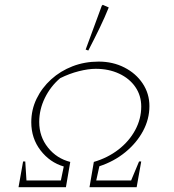

<svg xmlns="http://www.w3.org/2000/svg" viewBox="-20 -778 725 798"><path d="M57 0 76 -107H85L90 -28H233L245 -86Q187 -103 148.5 -153Q110 -203 110 -270Q110 -322 132 -367.5Q154 -413 192.5 -448Q231 -483 281.5 -502.5Q332 -522 390 -522Q449 -522 497 -497.5Q545 -473 573 -431Q601 -389 601 -337Q601 -283 574.5 -233.5Q548 -184 501 -145.5Q454 -107 393 -87L380 -28H525L558 -107H567L548 0H352L370 -105Q428 -122 472.5 -156.5Q517 -191 542 -237.5Q567 -284 567 -335Q567 -381 542.5 -416.5Q518 -452 475 -472Q432 -492 378 -492Q347 -492 307.5 -482Q268 -472 230 -453Q190 -419 166.5 -371Q143 -323 143 -271Q143 -210 179.5 -164.5Q216 -119 272 -105L254 0ZM347 -568 336 -572 403 -754 407 -758 432 -747Q416 -707 394.5 -662.5Q373 -618 347 -568Z"/></svg>

Font: Piazzolla SC Thin
Style: Italic
Weight: 100
Italic angle: -11.3°
Designer: Juan Pablo del Peral
Foundry: Huerta Tipografica
Version: Version 1.330